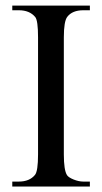

<svg xmlns="http://www.w3.org/2000/svg" viewBox="-20 -682 373 702"><path d="M308.6 0H24.9V-18.1H48.8Q87.9 -18.1 107.9 -42.5Q119.1 -56.2 119.1 -117.2V-545.4Q119.1 -606.9 108.9 -619.6Q88.4 -644.5 48.8 -644.5H24.9V-661.6H308.6V-644.5H284.7Q244.6 -644.5 226.1 -620.6Q213.4 -604.5 213.4 -545.4V-117.2Q213.4 -59.6 225.1 -41.5Q230.5 -33.2 249.3 -25.6Q268.1 -18.1 284.7 -18.1H308.6Z"/></svg>

Font: Dai Banna SIL Book
Style: Regular
Weight: 400
Designer: Victor Gaultney
Foundry: SIL International
Version: Version 2.000